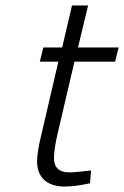

<svg xmlns="http://www.w3.org/2000/svg" viewBox="-20 -674 455 704"><path d="M116 -82Q116 -118 133 -186L194 -448H126L139 -500H208L244 -654H303L266 -500H415L402 -448H253L191 -183Q178 -127 178 -94Q178 -42 234 -42Q258 -42 314 -49L310 -2Q255 10 217 10Q169 10 142.5 -14Q116 -38 116 -82Z"/></svg>

Font: Cairo Light
Style: Italic
Weight: 300
Italic angle: -13°
Designer: Mohamed Gaber, Accademia di Belle Arti di Urbino and others
Foundry: Kief Type Foundry, Accademia di Belle Arti di Urbino and others
Version: Version 3.011